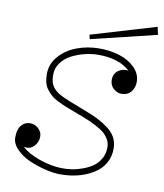

<svg xmlns="http://www.w3.org/2000/svg" viewBox="-85 -820 774 904"><g transform="rotate(10 302.0 -368.0)"><path d="M285.6 -658.2 290.5 -637.7 603.5 -713.4 595.2 -750.5ZM460.9 -149.9Q460.9 -120.1 447.5 -96.2Q434.1 -72.3 413.1 -57.6Q392.1 -43 365.2 -33.2Q338.4 -23.4 313.5 -19.8Q288.6 -16.1 265.1 -16.6Q213.9 -17.6 157.5 -37.4Q101.1 -57.1 73.2 -85Q100.6 -78.1 120.4 -97.4Q140.1 -116.7 140.6 -144Q141.1 -167 123 -183.6Q105 -200.2 81.5 -199.2Q57.1 -198.2 41 -178.7Q24.9 -159.2 25.4 -120.1Q25.9 -90.8 51.8 -64.7Q77.6 -38.6 115.2 -22.2Q152.8 -5.9 192.6 3.7Q232.4 13.2 264.2 13.2Q296.4 13.2 327.9 7.6Q359.4 2 389.2 -10.7Q418.9 -23.4 441.4 -42Q463.9 -60.5 477.5 -88.4Q491.2 -116.2 490.7 -149.9Q491.2 -178.2 478.5 -201.9Q465.8 -225.6 440.9 -244.1Q416 -262.7 389.2 -276.1Q362.3 -289.6 324.2 -303.7Q228 -339.8 201.7 -354.5Q163.6 -376 154.3 -407.2Q149.9 -421.9 149.9 -442.9Q149.9 -474.6 168.7 -500.2Q187.5 -525.9 217 -541Q246.6 -556.2 278.6 -564Q310.5 -571.8 340.8 -572.3Q441.9 -573.2 495.6 -523.4Q467.8 -527.8 446.5 -511.7Q425.3 -495.6 425.8 -466.8Q426.3 -439.9 444.8 -424.8Q463.4 -409.7 481 -410.2Q512.7 -410.6 528.3 -431.2Q543.9 -451.7 543.5 -477.5Q543.5 -516.6 513.7 -545.9Q483.9 -575.2 438.7 -589.1Q393.6 -603 341.8 -602.5Q286.1 -602.1 236.3 -583.5Q186.5 -564.9 153.6 -527.8Q120.6 -490.7 120.1 -442.9Q120.1 -419.9 124.5 -401.4Q128.9 -382.8 140.6 -368.2Q152.3 -353.5 163.8 -343.3Q175.3 -333 197.8 -322Q220.2 -311 236.6 -304.4Q252.9 -297.9 283.7 -286.6Q319.3 -273.4 341.8 -264.2Q364.3 -254.9 389.6 -241.5Q415 -228 429 -215.6Q442.9 -203.1 452.1 -186Q461.4 -168.9 460.9 -149.9Z"/></g></svg>

Font: Compagnon Light Italic
Style: Regular
Weight: 400
Italic angle: -12°
Designer: Valentin Papon
Foundry: Velvetyne Type Foundry
Version: Version 1.000;PS 001.000;hotconv 1.0.88;makeotf.lib2.5.64775